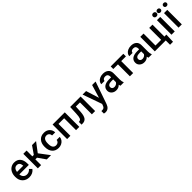

<svg xmlns="http://www.w3.org/2000/svg" viewBox="511 -2726 4936 4936"><g transform="rotate(-45 2979.0 -258.0)"><path d="M40.5 0ZM293.5 9.8Q180.7 9.8 110.6 -61.3Q40.5 -132.3 40.5 -250.5V-265.1Q40.5 -344.2 71 -406.5Q101.6 -468.8 156.7 -503.4Q211.9 -538.1 279.8 -538.1Q387.7 -538.1 446.5 -469.2Q505.4 -400.4 505.4 -274.4V-226.6H160.2Q165.5 -161.1 203.9 -123Q242.2 -85 300.3 -85Q381.8 -85 433.1 -150.9L497.1 -89.8Q465.3 -42.5 412.4 -16.4Q359.4 9.8 293.5 9.8ZM279.3 -442.9Q230.5 -442.9 200.4 -408.7Q170.4 -374.5 162.1 -313.5H388.2V-322.3Q384.3 -381.8 356.4 -412.4Q328.6 -442.9 279.3 -442.9Z M785.2 -209H725.1V0H606.4V-528.3H725.1V-317.4H777.3L923.3 -528.3H1069.8L878.9 -275.4L1085.9 0H931.6Z M1359.9 -85Q1404.3 -85 1433.6 -110.8Q1462.9 -136.7 1464.8 -174.8H1576.7Q1574.7 -125.5 1545.9 -82.8Q1517.1 -40 1467.8 -15.1Q1418.5 9.8 1361.3 9.8Q1250.5 9.8 1185.5 -62Q1120.6 -133.8 1120.6 -260.3V-272.5Q1120.6 -393.1 1185.1 -465.6Q1249.5 -538.1 1360.8 -538.1Q1455.1 -538.1 1514.4 -483.2Q1573.7 -428.2 1576.7 -338.9H1464.8Q1462.9 -384.3 1433.8 -413.6Q1404.8 -442.9 1359.9 -442.9Q1302.2 -442.9 1271 -401.1Q1239.7 -359.4 1239.3 -274.4V-255.4Q1239.3 -169.4 1270.3 -127.2Q1301.3 -85 1359.9 -85Z M2114.3 0H1995.6V-432.6H1789.6V0H1670.9V-528.3H2114.3Z M2689.5 -528.3V0H2570.8V-432.6H2421.4L2411.6 -248.5Q2402.3 -115.7 2360.6 -57.9Q2318.8 0 2232.9 0H2196.3L2195.8 -98.6L2220.2 -101.1Q2259.3 -106.4 2277.1 -148.7Q2294.9 -190.9 2299.8 -302.7L2309.6 -528.3Z M2760.7 0ZM3000.5 -169.9 3107.9 -528.3H3234.4L3024.4 80.1Q2976.1 213.4 2860.4 213.4Q2834.5 213.4 2803.2 204.6V112.8L2825.7 114.3Q2870.6 114.3 2893.3 97.9Q2916 81.5 2929.2 43L2946.3 -2.4L2760.7 -528.3H2888.7Z M3277.8 0ZM3610.4 0Q3602.5 -15.1 3596.7 -49.3Q3540 9.8 3458 9.8Q3378.4 9.8 3328.1 -35.6Q3277.8 -81.1 3277.8 -147.9Q3277.8 -232.4 3340.6 -277.6Q3403.3 -322.8 3520 -322.8H3592.8V-357.4Q3592.8 -398.4 3569.8 -423.1Q3546.9 -447.8 3500 -447.8Q3459.5 -447.8 3433.6 -427.5Q3407.7 -407.2 3407.7 -376H3289.1Q3289.1 -419.4 3317.9 -457.3Q3346.7 -495.1 3396.2 -516.6Q3445.8 -538.1 3506.8 -538.1Q3599.6 -538.1 3654.8 -491.5Q3710 -444.8 3711.4 -360.4V-122.1Q3711.4 -50.8 3731.4 -8.3V0ZM3480 -85.4Q3515.1 -85.4 3546.1 -102.5Q3577.1 -119.6 3592.8 -148.4V-248H3528.8Q3462.9 -248 3429.7 -225.1Q3396.5 -202.1 3396.5 -160.2Q3396.5 -126 3419.2 -105.7Q3441.9 -85.4 3480 -85.4Z M4243.2 -434.1H4071.8V0H3953.1V-434.1H3783.7V-528.3H4243.2Z M4296.9 0ZM4629.4 0Q4621.6 -15.1 4615.7 -49.3Q4559.1 9.8 4477.1 9.8Q4397.5 9.8 4347.2 -35.6Q4296.9 -81.1 4296.9 -147.9Q4296.9 -232.4 4359.6 -277.6Q4422.4 -322.8 4539.1 -322.8H4611.8V-357.4Q4611.8 -398.4 4588.9 -423.1Q4565.9 -447.8 4519 -447.8Q4478.5 -447.8 4452.6 -427.5Q4426.8 -407.2 4426.8 -376H4308.1Q4308.1 -419.4 4336.9 -457.3Q4365.7 -495.1 4415.3 -516.6Q4464.8 -538.1 4525.9 -538.1Q4618.7 -538.1 4673.8 -491.5Q4729 -444.8 4730.5 -360.4V-122.1Q4730.5 -50.8 4750.5 -8.3V0ZM4499 -85.4Q4534.2 -85.4 4565.2 -102.5Q4596.2 -119.6 4611.8 -148.4V-248H4547.9Q4481.9 -248 4448.7 -225.1Q4415.5 -202.1 4415.5 -160.2Q4415.5 -126 4438.2 -105.7Q4460.9 -85.4 4499 -85.4Z M4859.4 -528.3H4978V-94.7H5184.1V-528.3H5302.7V-94.7H5374.5L5364.7 156.7H5256.8V0H4859.4Z M5458 0ZM5584 0H5465.3V-528.3H5584ZM5458 -665.5Q5458 -692.9 5475.3 -710.9Q5492.7 -729 5524.9 -729Q5557.1 -729 5574.7 -710.9Q5592.3 -692.9 5592.3 -665.5Q5592.3 -638.7 5574.7 -620.8Q5557.1 -603 5524.9 -603Q5492.7 -603 5475.3 -620.8Q5458 -638.7 5458 -665.5Z M5652.3 0ZM5840.8 0H5722.2V-528.3H5840.8ZM5610.8 -663.6Q5610.8 -688 5627.2 -704.6Q5643.6 -721.2 5672.4 -721.2Q5701.2 -721.2 5717.8 -704.6Q5734.4 -688 5734.4 -663.6Q5734.4 -639.2 5717.8 -622.6Q5701.2 -606 5672.4 -606Q5643.6 -606 5627.2 -622.6Q5610.8 -639.2 5610.8 -663.6ZM5834 -663.1Q5834 -687.5 5850.3 -704.1Q5866.7 -720.7 5895.5 -720.7Q5924.3 -720.7 5940.9 -704.1Q5957.5 -687.5 5957.5 -663.1Q5957.5 -638.7 5940.9 -622.1Q5924.3 -605.5 5895.5 -605.5Q5866.7 -605.5 5850.3 -622.1Q5834 -638.7 5834 -663.1Z"/></g></svg>

Font: Roboto Medium
Style: Regular
Weight: 500
Designer: Google
Version: Version 2.134; 2016; ttfautohint (v1.6)